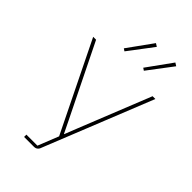

<svg xmlns="http://www.w3.org/2000/svg" viewBox="-274 -1026 1120 1120"><g transform="rotate(45 286.5 -465.5)"><path d="M158 0V-19H249L300 -147L30 -698H54L273 -253L310 -177H312L342 -253L520 -698H543L271 -19Q268 -13 263 -8.5Q258 -4 252 -2Q246 0 238 0ZM334 -919 219 -767 204 -777 315 -931ZM494 -919 379 -767 364 -777 475 -931Z"/></g></svg>

Font: IBM Plex Sans Thin
Style: Regular
Weight: 250
Designer: Mike Abbink, Paul van der Laan, Pieter van Rosmalen
Foundry: Bold Monday
Version: Version 3.201